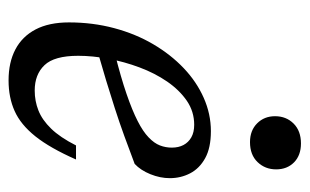

<svg xmlns="http://www.w3.org/2000/svg" viewBox="-154 -542 706 437"><g transform="rotate(90 198.5 -323.0)"><path d="M263.5 -412.5Q233.5 -412.5 209 -395.8Q184.5 -379 165.2 -351Q146 -323 133 -288.2Q120 -253.5 113.2 -217.2Q106.5 -181 106.5 -148.5Q106.5 -94 127.8 -71.8Q149 -49.5 185.5 -49.5Q209.5 -49.5 231 -58Q252.5 -66.5 272.2 -86.8Q292 -107 310.5 -143.5H342.5Q316.5 -84.5 289.8 -51Q263 -17.5 232.2 -3.8Q201.5 10 162.5 10Q121.5 10 92 -5.5Q62.5 -21 46.5 -51.5Q30.5 -82 30.5 -127.5Q30.5 -181.5 43.5 -230.2Q56.5 -279 80 -319Q103.5 -359 134.5 -388.5Q165.5 -418 202.2 -434.2Q239 -450.5 278 -450.5Q316 -450.5 339.5 -437.5Q363 -424.5 374 -403.2Q385 -382 385 -357Q385 -335 376 -312.8Q367 -290.5 352.5 -277Q321 -265 289.2 -253.5Q257.5 -242 225.8 -231.8Q194 -221.5 162.5 -212Q131 -202.5 99.5 -193.5L101.5 -232Q155.5 -245.5 193.2 -258.5Q231 -271.5 255 -283.8Q279 -296 292.2 -308.8Q305.5 -321.5 310.5 -334.5Q315.5 -347.5 315.5 -361.5Q315.5 -377 309.5 -388.2Q303.5 -399.5 292 -406Q280.5 -412.5 263.5 -412.5ZM303 -539.5Q276.5 -539.5 260.2 -555.8Q244 -572 244 -596.5Q244 -622 260.8 -638.8Q277.5 -655.5 306 -655.5Q333 -655.5 349 -639.8Q365 -624 365 -599Q365 -574 348.5 -556.8Q332 -539.5 303 -539.5Z"/></g></svg>

Font: Newsreader 16pt 16pt
Style: Italic
Weight: 400
Italic angle: -17°
Version: Version 1.003